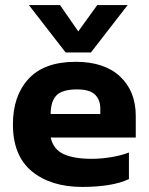

<svg xmlns="http://www.w3.org/2000/svg" viewBox="-20 -728 587 758"><path d="M239 -521 94 -708H217L289 -604L364 -708H484L339 -521ZM305 10Q181 10 106 -51.5Q31 -113 31 -237Q31 -350 93 -417Q155 -484 279 -484Q392 -484 454 -426Q516 -368 516 -270V-185H180Q191 -138 231.5 -119.5Q272 -101 342 -101Q381 -101 421.5 -108Q462 -115 489 -126V-21Q455 -5 408 2.5Q361 10 305 10ZM180 -278H376V-299Q376 -334 355 -354.5Q334 -375 284 -375Q226 -375 203 -351.5Q180 -328 180 -278Z"/></svg>

Font: Kanit SemiBold
Style: Regular
Weight: 600
Designer: Katatrad Team
Foundry: CadsonDemak
Version: Version 2.000; ttfautohint (v1.8.3)